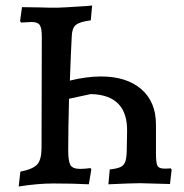

<svg xmlns="http://www.w3.org/2000/svg" viewBox="-20 -667 670 698"><path d="M604 -50 598 2 489 -1Q460 -1 374 3L379 -51Q407 -54 419.5 -60.5Q432 -67 436.5 -82.5Q441 -98 441 -132L442 -188Q445 -322 310 -325L231 -308Q228 -197 228 -121Q228 -81 236 -67Q244 -53 272 -53Q287 -53 309 -56L312 -51L303 3Q246 0 174 0Q117 0 48 11L54 -43Q100 -52 115.5 -69.5Q131 -87 131 -129L132 -533Q132 -565 124.5 -576Q117 -587 95 -587L56 -585L53 -591L60 -641L127 -640Q149 -639 188 -639Q202 -639 294 -645L315 -647L310 -593Q270 -588 256 -576.5Q242 -565 241 -537Q238 -486 234 -374Q295 -389 347 -389Q440 -389 493.5 -343Q547 -297 547 -214V-110Q547 -74 552.5 -64Q558 -54 579 -54Q592 -54 601 -55Z"/></svg>

Font: Alegreya Medium
Style: Regular
Weight: 500
Designer: Juan Pablo del Peral
Foundry: Huerta Tipografica
Version: Version 2.007; ttfautohint (v1.6)